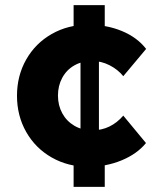

<svg xmlns="http://www.w3.org/2000/svg" viewBox="-20 -726 604 746"><path d="M46 -354Q46 -431.8 81.9 -494.9Q117.8 -558 181.1 -594Q244.4 -630 322.6 -630Q394.4 -630 453.7 -605.4Q513 -580.8 547.8 -536L459 -430Q438 -456 405.7 -472.5Q373.4 -489 337.4 -489Q298.8 -489 268.7 -471.8Q238.6 -454.6 221.9 -423.8Q205.2 -393 205.2 -354.6Q205.2 -316.6 222 -285.8Q238.8 -255 269.1 -237.3Q299.4 -219.6 337.8 -219.6Q374.8 -219.6 405.1 -234.4Q435.4 -249.2 459 -276.8L547.2 -170.2Q512.4 -127.6 452 -102.8Q391.6 -78 322.6 -78Q244.4 -78 181.1 -114Q117.8 -150 81.9 -213.1Q46 -276.2 46 -354ZM266 -108 292.8 -145.6V-555.2L266 -606V-706H387V-605L364.4 -558.8V-143.4L387 -107V0H266Z"/></svg>

Font: Easer Grotesk Variable
Style: Regular
Weight: 400
Designer: Boardeaser, Bonnie Shaver-Troup, Thomas Jockin
Foundry: Lexend
Version: Version 1.001;Glyphs 3.1.2 (3151)